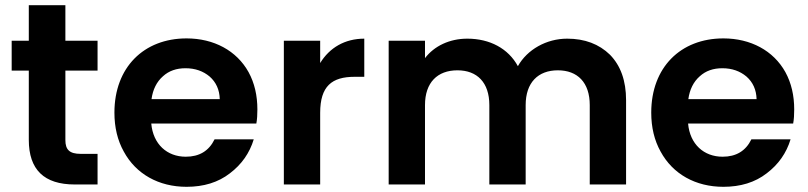

<svg xmlns="http://www.w3.org/2000/svg" viewBox="-20 -711 3114 740"><path d="M25 -439H91V-172C91 -57 150 0 268 0H356V-118H291C248 -118 232 -134 232 -171V-439H356V-554H232V-691H91V-554H25Z M457 -127C504 -40 592 9 699 9C765 9 821 -8 866 -43C911 -77 942 -121 958 -174H807C785 -129 748 -107 696 -107C624 -107 570 -155 563 -235H968C971 -251 972 -269 972 -289C972 -343 961 -391 938 -433C892 -516 804 -563 699 -563C534 -563 421 -451 421 -277C421 -220 433 -170 457 -127ZM608 -417C631 -438 660 -448 695 -448C732 -448 763 -437 788 -416C813 -394 826 -365 827 -329H564C569 -366 584 -396 608 -417Z M1214 0V-276C1214 -379 1259 -415 1347 -415H1384V-562C1309 -562 1250 -527 1214 -468V-554H1074V0Z M1478 0H1618V-306C1618 -393 1666 -440 1743 -440C1819 -440 1866 -393 1866 -306V0H2006V-306C2006 -393 2054 -440 2130 -440C2206 -440 2253 -393 2253 -306V0H2393V-325C2393 -400 2372 -458 2331 -500C2289 -541 2234 -562 2166 -562C2086 -562 2012 -520 1976 -456C1939 -524 1868 -562 1781 -562C1713 -562 1654 -534 1618 -487V-554H1478Z M2526 -127C2573 -40 2661 9 2768 9C2834 9 2890 -8 2935 -43C2980 -77 3011 -121 3027 -174H2876C2854 -129 2817 -107 2765 -107C2693 -107 2639 -155 2632 -235H3037C3040 -251 3041 -269 3041 -289C3041 -343 3030 -391 3007 -433C2961 -516 2873 -563 2768 -563C2603 -563 2490 -451 2490 -277C2490 -220 2502 -170 2526 -127ZM2677 -417C2700 -438 2729 -448 2764 -448C2801 -448 2832 -437 2857 -416C2882 -394 2895 -365 2896 -329H2633C2638 -366 2653 -396 2677 -417Z"/></svg>

Font: Poppins SemiBold
Style: Regular
Weight: 600
Designer: Ninad Kale (Devanagari), Jonny Pinhorn (Latin)
Foundry: Indian Type Foundry
Version: 4.004